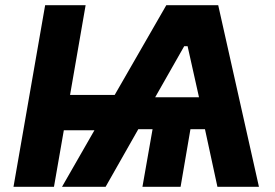

<svg xmlns="http://www.w3.org/2000/svg" viewBox="-20 -720 1060 740"><path d="M188 0 226 -218H344L219 0H387L513 -222H568L529 0H676L714 -222H770L818 0H978L821 -700H621L422 -354H250L310 -700H154L32 0ZM578 -345 690 -542H703L747 -345Z"/></svg>

Font: Fixel Display
Style: Bold Italic
Weight: 700
Italic angle: -10°
Designer: AlfaBravo + MacPaw
Foundry: Kyrylo Tkachov, Marchela Mozhyna, Serhii Makarenko, Maria Weinstein, Zakhar Kryvoshyya
Version: Version 1.210;Glyphs 3.2 (3217)